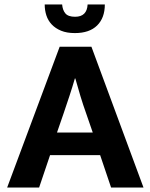

<svg xmlns="http://www.w3.org/2000/svg" viewBox="-20 -839 673 859"><path d="M258 -819Q260 -794 272.5 -779Q285 -764 316 -764Q369 -764 372 -819H449Q449 -759 414.5 -725Q380 -691 315 -691Q279 -691 253.5 -701.5Q228 -712 211.5 -729.5Q195 -747 187.5 -770Q180 -793 180 -819ZM235 -246H395L366 -330Q352 -369 340 -408.5Q328 -448 317 -488H315Q304 -450 291 -410.5Q278 -371 264 -330ZM247 -630H389L622 0H477L428 -145H204L155 0H12Z"/></svg>

Font: Mukta
Style: Bold
Weight: 700
Designer: Girish Dalvi and Yashodeep Gholap
Foundry: Ek Type
Version: Version 2.538;PS 1.002;hotconv 16.6.51;makeotf.lib2.5.65220;